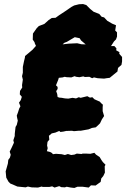

<svg xmlns="http://www.w3.org/2000/svg" viewBox="-20 -905 624 950"><path d="M50 11 31 3 22 -6 11 -26 8 -57 14 -78 19 -96 21 -114 29 -125 33 -139 28 -155 37 -173 49 -199 46 -211 53 -232V-242L55 -260L57 -277L63 -287L68 -308L65 -321L63 -333L69 -349L75 -368L81 -379L74 -397L83 -410L88 -426L78 -438L79 -455L90 -472L89 -484L93 -511L89 -528L93 -545V-562V-574L99 -603L103 -619L104 -628L121 -642L141 -659L157 -677L168 -678L174 -687L210 -682L232 -684L252 -690L263 -682L278 -684L302 -687L320 -689L362 -691L383 -686L413 -685L434 -691L451 -690L463 -685L485 -687L505 -686L528 -677H546L556 -666L555 -656L571 -647L570 -639L584 -623V-601L581 -584L564 -569L561 -551L540 -534L523 -520L507 -518L495 -516L463 -518L445 -522L436 -518L422 -525L400 -524L392 -527L373 -523L357 -525L349 -528L333 -522L310 -523L300 -525L290 -522L271 -520L268 -510L262 -495L257 -483L265 -475V-465L258 -454L263 -440L265 -425L274 -422L286 -421L296 -419L303 -418L318 -417L339 -421L356 -418L370 -424L379 -421L412 -429L425 -422L437 -424L447 -414L458 -409L474 -402L480 -395L489 -387L488 -374V-355L495 -331L484 -314L475 -295L467 -287L454 -275L435 -272L418 -265L401 -262L379 -258H368L346 -256L336 -258L307 -257L294 -254L279 -252L273 -257L254 -249L236 -245L222 -233L224 -214L215 -203L213 -185L216 -172L212 -157L228 -153L237 -148L242 -142L257 -144L270 -143L285 -142L301 -138L316 -143L332 -138L348 -140L360 -145L383 -143L389 -145H407L427 -144L447 -149L455 -140L473 -128L482 -113L489 -103L502 -90L498 -82L499 -51L491 -34L481 -22L478 -5L453 13L430 12L419 23L389 19H363L348 25L330 23L310 19L301 22L283 21L273 16L250 23L238 17L224 20H192L186 18L168 23L136 22L118 18L107 22L66 18ZM161 -671 152 -691 151 -696 142 -709 143 -739 162 -766 172 -776 200 -787 221 -806 236 -816 255 -817 273 -830 299 -847 334 -871 347 -878 371 -884 391 -885 407 -880 426 -861 443 -847 471 -836 483 -822 495 -819 511 -802 535 -788 554 -780 550 -754 559 -745V-724L554 -710L544 -700L530 -678L507 -667L504 -657L473 -652L453 -658L447 -655L432 -661L402 -687L381 -705L374 -716L350 -721L311 -698L298 -693L286 -682L248 -666L233 -661L211 -660L189 -667L179 -666Z"/></svg>

Font: Winky Rough ExtraBold
Style: Italic
Weight: 800
Italic angle: -8.97852°
Designer: Simon Atzbach
Foundry: typofactur
Version: Version 1.206; ttfautohint (v1.8.4.7-5d5b)